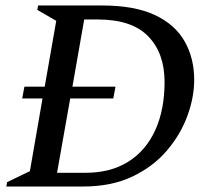

<svg xmlns="http://www.w3.org/2000/svg" viewBox="-20 -680 776 700"><path d="M3 0 6 -16 89 -56 135 -321H61L69 -364H143L185 -604L116 -644L119 -660H352Q470 -660 544 -625.5Q618 -591 653 -529.5Q688 -468 688 -389Q688 -325 663 -257Q638 -189 588 -130.5Q538 -72 462 -36Q386 0 283 0ZM393 -321H236L188 -50H291Q384 -50 448.5 -91Q513 -132 546.5 -206.5Q580 -281 580 -381Q580 -486 520.5 -547.5Q461 -609 336 -609H287L244 -364H401Z"/></svg>

Font: Spectral SC Medium
Style: Italic
Weight: 500
Italic angle: -10°
Designer: Jean-Baptiste Levee
Foundry: Production Type
Version: Version 2.001